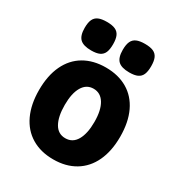

<svg xmlns="http://www.w3.org/2000/svg" viewBox="-184 -901 968 1037"><g transform="rotate(30 300.0 -382.0)"><path d="M47 -274Q47 -364.5 77.5 -428.8Q108 -493 165 -526.5Q222 -560 300 -560Q378 -560 435 -526.5Q492 -493 522.5 -428.8Q553 -364.5 553 -274Q553 -185 522.8 -120.5Q492.5 -56 435.5 -21.8Q378.5 12.5 300 12.5Q221.5 12.5 164.5 -21.8Q107.5 -56 77.2 -120.8Q47 -185.5 47 -274ZM392.5 -274Q392.5 -346.5 368 -387Q343.5 -427.5 299.5 -427.5Q255.5 -427.5 231.5 -387Q207.5 -346.5 207.5 -274Q207.5 -201 230.8 -160Q254 -119 299.5 -119Q345 -119 368.8 -160.2Q392.5 -201.5 392.5 -274ZM92.5 -688Q92.5 -721 101.2 -740Q110 -759 129.2 -767.5Q148.5 -776 181 -776Q214 -776 233.2 -767.5Q252.5 -759 261.2 -739.8Q270 -720.5 270 -688Q270 -655 261.8 -636Q253.5 -617 234.8 -608.2Q216 -599.5 183.5 -599.5Q134.5 -599.5 113.5 -619.8Q92.5 -640 92.5 -688ZM330 -688Q330 -721 338.8 -740Q347.5 -759 366.8 -767.5Q386 -776 418.5 -776Q451.5 -776 470.8 -767.5Q490 -759 498.8 -739.8Q507.5 -720.5 507.5 -688Q507.5 -655 499.2 -636Q491 -617 472.2 -608.2Q453.5 -599.5 421 -599.5Q372 -599.5 351 -619.8Q330 -640 330 -688Z"/></g></svg>

Font: JuliaMono Black
Style: Regular
Weight: 900
Monospace: yes
Designer: cormullion
Foundry: corm
Version: Version 0.054; ttfautohint (v1.8.4)